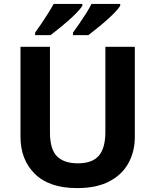

<svg xmlns="http://www.w3.org/2000/svg" viewBox="-20 -954 796 984"><path d="M671 -252Q671 -178 638.5 -118.5Q606 -59 540.5 -24.5Q475 10 375 10Q233 10 159 -62.5Q85 -135 85 -254V-714H236V-277Q236 -189 272 -153Q308 -117 379 -117Q453 -117 486.5 -156Q520 -195 520 -278V-714H671ZM596 -924Q588 -911 569 -891Q550 -871 525 -849Q500 -827 475.5 -807.5Q451 -788 433 -774H354V-787Q368 -806 386 -832Q404 -858 421 -885Q438 -912 449 -934H596ZM402 -924Q394 -911 375 -891Q356 -871 331 -849Q306 -827 281.5 -807.5Q257 -788 239 -774H160V-787Q174 -806 191.5 -832Q209 -858 226 -885Q243 -912 255 -934H402Z"/></svg>

Font: Noto Sans Sinhala UI
Style: Bold
Weight: 700
Designer: Jelle Bosma - Monotype Design Team
Foundry: Monotype Imaging Inc.
Version: Version 2.006; ttfautohint (v1.8.4.7-5d5b)